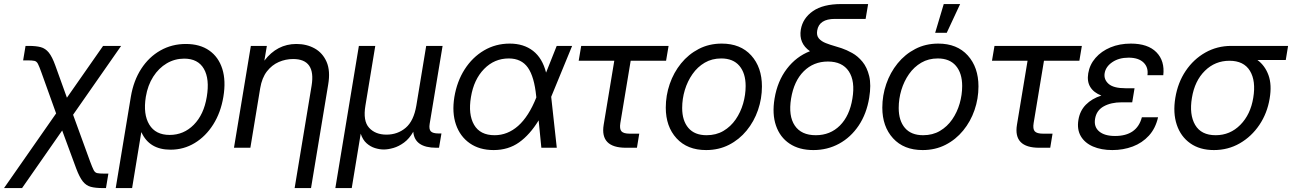

<svg xmlns="http://www.w3.org/2000/svg" viewBox="-79 -748 6540 972"><path d="M-58.6 204.1 205.1 -173.8 130.4 -381.8Q119.6 -412.1 113 -424.8Q106.4 -437.5 95.2 -439.9Q84 -442.4 58.6 -442.4H38.1L50.3 -515.6H66.9Q103.5 -515.6 127.2 -509.3Q150.9 -502.9 168 -481.9Q185.1 -460.9 201.2 -416L259.8 -253.4L442.9 -515.6H534.2L291 -167L377.4 70.3Q388.7 100.6 395.3 113.3Q401.9 126 413.1 128.4Q424.3 130.9 449.2 130.9H469.7L457.5 204.1H440.9Q404.3 204.1 380.6 197.8Q356.9 191.4 340.1 170.2Q323.2 148.9 306.6 104.5L235.8 -87.4L32.7 204.1Z M506.8 204.1 583.5 -258.8Q597.2 -339.8 636 -399.7Q674.8 -459.5 732.9 -492.4Q791 -525.4 861.8 -525.4Q933.1 -525.4 980.2 -492.4Q1027.3 -459.5 1046.4 -399.4Q1065.4 -339.4 1051.8 -257.8Q1038.6 -178.2 1000.5 -117.9Q962.4 -57.6 906.7 -23.9Q851.1 9.8 784.2 9.8Q677.2 9.8 637.2 -78.1H636.2L589.8 204.1ZM779.8 -64.9Q851.1 -64.9 902.1 -116.5Q953.1 -168 967.8 -257.8Q982.9 -348.1 953.1 -399.7Q923.3 -451.2 853.5 -451.2Q805.7 -451.2 765.1 -427.2Q724.6 -403.3 696.8 -359.9Q668.9 -316.4 659.2 -257.8Q645 -169.4 676.8 -117.2Q708.5 -64.9 779.8 -64.9Z M1238.3 -301.8 1188.5 0H1105.5L1190.9 -515.6H1272L1259.3 -440.9Q1323.7 -525.4 1421.4 -525.4Q1473.6 -525.4 1514.2 -502.7Q1554.7 -480 1574.5 -434.6Q1594.2 -389.2 1582.5 -320.3L1495.6 204.1H1412.6L1498.5 -314.5Q1520.5 -449.2 1404.8 -449.2Q1367.2 -449.2 1332.3 -434.1Q1297.4 -418.9 1272.2 -386.5Q1247.1 -354 1238.3 -301.8Z M1618.7 204.1 1737.8 -515.6H1820.8L1771 -213.9Q1757.8 -135.7 1789.6 -101.1Q1821.3 -66.4 1877.4 -66.4Q1934.1 -66.4 1974.9 -101.1Q2015.6 -135.7 2028.8 -213.9L2078.6 -515.6H2161.6L2096.2 -121.1Q2091.8 -93.8 2102.1 -83Q2112.3 -72.3 2142.1 -72.3H2155.8L2143.6 0H2129.9Q2020 0 2013.2 -81.1Q1993.2 -45.9 1966.6 -26.4Q1939.9 -6.8 1912.8 1Q1885.7 8.8 1863.8 8.8Q1842.8 8.8 1819.6 1.7Q1796.4 -5.4 1776.9 -22.7Q1757.3 -40 1747.1 -71.3L1701.7 204.1Z M2419.9 11.7Q2348.6 11.7 2299.3 -22.7Q2250 -57.1 2229.2 -117.7Q2208.5 -178.2 2221.2 -256.8Q2234.4 -335.9 2273.4 -397Q2312.5 -458 2371.3 -492.7Q2430.2 -527.3 2501.5 -527.3Q2572.3 -527.3 2619.6 -490.5Q2667 -453.6 2685.5 -380.4L2739.3 -515.6H2817.4L2711.4 -257.8L2739.7 0H2661.6L2647.9 -138.7Q2603.5 -65.9 2548.8 -27.1Q2494.1 11.7 2419.9 11.7ZM2636.2 -254.9 2635.7 -259.3Q2626 -359.4 2593.3 -405.8Q2560.5 -452.1 2496.6 -452.1Q2423.8 -452.1 2371.8 -398.9Q2319.8 -345.7 2305.2 -256.8Q2290.5 -168.9 2321 -116.2Q2351.6 -63.5 2424.8 -63.5Q2490.7 -63.5 2544.2 -110.8Q2597.7 -158.2 2636.2 -254.9Z M3089.8 0Q2958 0 2977.1 -116.2L3030.8 -440.4H2850.6L2863.3 -515.6H3305.7L3293 -440.4H3113.8L3061.5 -125Q3056.6 -95.2 3067.1 -83.3Q3077.6 -71.3 3109.4 -71.3H3157.2L3145.5 0Z M3495.6 11.7Q3400.4 11.7 3345.9 -47.9Q3291.5 -107.4 3291.5 -203.1Q3291.5 -264.6 3311.5 -322.8Q3331.5 -380.9 3368.9 -427Q3406.2 -473.1 3458.5 -500.2Q3510.7 -527.3 3574.7 -527.3Q3669.9 -527.3 3724.1 -467.3Q3778.3 -407.2 3778.3 -310.5Q3778.3 -248.5 3758.3 -190.7Q3738.3 -132.8 3700.9 -87.2Q3663.6 -41.5 3611.6 -14.9Q3559.6 11.7 3495.6 11.7ZM3498 -63.5Q3546.4 -63.5 3583.3 -85.2Q3620.1 -106.9 3645.3 -143.3Q3670.4 -179.7 3683.1 -223.9Q3695.8 -268.1 3695.8 -312.5Q3695.8 -377.4 3664.1 -414.8Q3632.3 -452.1 3572.3 -452.1Q3525.4 -452.1 3488.8 -430.7Q3452.1 -409.2 3426.8 -373Q3401.4 -336.9 3387.9 -292.2Q3374.5 -247.6 3374.5 -201.2Q3374.5 -137.2 3406 -100.3Q3437.5 -63.5 3498 -63.5Z M4038.6 11.7Q3966.8 11.7 3918.2 -20.8Q3869.6 -53.2 3849.4 -112.1Q3829.1 -170.9 3842.3 -249.5Q3856.9 -337.4 3904.5 -399.7Q3952.1 -461.9 4021.5 -488.8Q3963.9 -528.8 3975.1 -598.1Q3984.9 -655.8 4036.4 -691.7Q4087.9 -727.5 4180.2 -727.5H4315.9L4303.2 -652.3H4147.9Q4067.9 -652.3 4058.1 -593.8Q4053.7 -568.4 4066.4 -553.5Q4079.1 -538.6 4101.6 -529.8Q4124 -521 4149.9 -513.7Q4157.7 -511.2 4165.8 -508.8Q4173.8 -506.3 4181.6 -503.9Q4206.5 -495.6 4235.1 -479.7Q4263.7 -463.9 4287.1 -435.5Q4310.5 -407.2 4321.3 -362.8Q4332 -318.4 4321.3 -252.9Q4308.1 -171.9 4268.1 -112.3Q4228 -52.7 4168.9 -20.5Q4109.9 11.7 4038.6 11.7ZM4050.8 -63.5Q4124 -63.5 4173.1 -112.5Q4222.2 -161.6 4236.3 -249Q4251 -337.4 4218 -387Q4185.1 -436.5 4112.3 -436.5Q4039.6 -436.5 3990 -387.2Q3940.4 -337.9 3925.8 -249Q3911.6 -161.1 3944.6 -112.3Q3977.5 -63.5 4050.8 -63.5Z M4591.8 11.7Q4496.6 11.7 4442.1 -47.9Q4387.7 -107.4 4387.7 -203.1Q4387.7 -264.6 4407.7 -322.8Q4427.7 -380.9 4465.1 -427Q4502.4 -473.1 4554.7 -500.2Q4606.9 -527.3 4670.9 -527.3Q4766.1 -527.3 4820.3 -467.3Q4874.5 -407.2 4874.5 -310.5Q4874.5 -248.5 4854.5 -190.7Q4834.5 -132.8 4797.1 -87.2Q4759.8 -41.5 4707.8 -14.9Q4655.8 11.7 4591.8 11.7ZM4594.2 -63.5Q4642.6 -63.5 4679.4 -85.2Q4716.3 -106.9 4741.5 -143.3Q4766.6 -179.7 4779.3 -223.9Q4792 -268.1 4792 -312.5Q4792 -377.4 4760.3 -414.8Q4728.5 -452.1 4668.5 -452.1Q4621.6 -452.1 4585 -430.7Q4548.3 -409.2 4522.9 -373Q4497.6 -336.9 4484.1 -292.2Q4470.7 -247.6 4470.7 -201.2Q4470.7 -137.2 4502.2 -100.3Q4533.7 -63.5 4594.2 -63.5ZM4655.3 -582 4698.7 -727.5H4781.7L4713.9 -582Z M5182.1 0Q5050.3 0 5069.3 -116.2L5123 -440.4H4942.9L4955.6 -515.6H5397.9L5385.3 -440.4H5206.1L5153.8 -125Q5148.9 -95.2 5159.4 -83.3Q5169.9 -71.3 5201.7 -71.3H5249.5L5237.8 0Z M5552.2 11.7Q5496.1 11.7 5454.3 -6.3Q5412.6 -24.4 5392.6 -58.6Q5372.6 -92.8 5380.4 -140.6Q5387.7 -187 5418.2 -218Q5448.7 -249 5496.6 -264.2Q5458 -279.3 5440.7 -307.4Q5423.3 -335.4 5430.2 -377Q5437.5 -420.9 5467 -454.8Q5496.6 -488.8 5542.7 -508.1Q5588.9 -527.3 5646 -527.3Q5732.4 -527.3 5775.4 -483.4Q5818.4 -439.5 5810.1 -367.2H5730Q5735.4 -407.2 5710 -431.6Q5684.6 -456.1 5634.3 -456.1Q5585.4 -456.1 5552 -433.3Q5518.6 -410.6 5513.2 -377Q5508.3 -345.7 5533.2 -323.5Q5558.1 -301.3 5618.7 -301.3H5664.6L5661.1 -279.8L5652.8 -230H5599.1Q5545.4 -230 5508.5 -209.5Q5471.7 -189 5464.8 -146.5Q5458 -106 5485.4 -82.8Q5512.7 -59.6 5565.9 -59.6Q5676.8 -59.6 5701.7 -154.3H5783.7Q5771 -98.1 5737.3 -61.3Q5703.6 -24.4 5655.5 -6.3Q5607.4 11.7 5552.2 11.7Z M6066.4 11.7Q5995.1 11.7 5946.8 -22.5Q5898.4 -56.6 5878.4 -116.5Q5858.4 -176.3 5871.1 -252.9Q5883.8 -330.1 5923.6 -389.2Q5963.4 -448.2 6022.9 -481.9Q6082.5 -515.6 6153.8 -515.6H6441.9L6430.2 -444.3H6286.6Q6325.2 -416 6342.8 -367.2Q6360.4 -318.4 6348.6 -249Q6336.4 -174.8 6296.6 -115.7Q6256.8 -56.6 6197.5 -22.5Q6138.2 11.7 6066.4 11.7ZM6145 -440.4Q6072.3 -440.4 6020.8 -389.6Q5969.2 -338.9 5955.1 -252.9Q5940.9 -168 5971.4 -115.7Q6002 -63.5 6075.2 -63.5Q6148.4 -63.5 6200.2 -116Q6252 -168.5 6265.6 -252.9Q6279.8 -338.4 6248.8 -389.4Q6217.8 -440.4 6145 -440.4Z"/></svg>

Font: Inter Display
Style: Italic
Weight: 400
Italic angle: -9.39999°
Designer: Rasmus Andersson
Foundry: rsms
Version: Version 4.000;git-a52131595